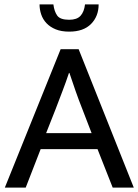

<svg xmlns="http://www.w3.org/2000/svg" viewBox="-20 -854 630 874"><path d="M256 -630H338L589 0H493L424 -175H165L97 0H2ZM190 -248H397L355 -357Q338 -400 324 -440Q310 -480 296 -522H294Q280 -480 265 -441Q250 -402 233 -357ZM223 -834Q227 -802 240.5 -783Q254 -764 295 -764Q330 -764 346.5 -782Q363 -800 367 -834H429Q429 -780 394.5 -745Q360 -710 295 -710Q259 -710 233.5 -720.5Q208 -731 191.5 -748.5Q175 -766 167.5 -788.5Q160 -811 160 -834Z"/></svg>

Font: Mukta
Style: Regular
Weight: 400
Designer: Girish Dalvi and Yashodeep Gholap
Foundry: Ek Type
Version: Version 2.538;PS 1.001;hotconv 16.6.51;makeotf.lib2.5.65220;